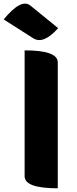

<svg xmlns="http://www.w3.org/2000/svg" viewBox="-47 -1017 417 1037"><path d="M265 0Q86 0 86 -65V-745Q265 -745 265 -680V0ZM267 -865Q188 -776 133 -810L-27 -912Q67 -1027 117 -987L267 -865Z"/></svg>

Font: Swei Half Moon CJK SC
Style: Black
Weight: 900
Version: Version 2.071